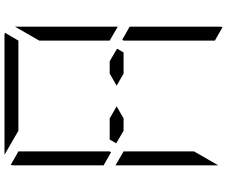

<svg xmlns="http://www.w3.org/2000/svg" viewBox="-98 -942 1012 856"><g transform="rotate(-90 408.0 -514.0)"><path d="M99 -558V-959Q99 -968 101 -972L161 -938V-928V-892V-866V-735V-548V-531L157 -525ZM659 -475 717 -442V-41Q717 -32 715 -28L655 -62V-70V-82V-108V-134V-265V-450V-469ZM161 -265V-155L99 -47V-500V-505L161 -469V-452ZM253 -469 197 -502 214 -531H308L362 -500L308 -469ZM253 -938 146 -1000H408H676Q686 -1000 690 -998L655 -938H625H439H377ZM717 -953V-500V-495L655 -531V-550V-735V-845ZM508 -531H563L619 -498L602 -469H508L454 -500Z"/></g></svg>

Font: DSEG14 Modern Mini
Style: Light
Weight: 300
Designer: Keshikan(Twitter:@keshinomi_88pro)
Version: Version 0.46